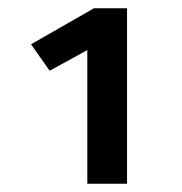

<svg xmlns="http://www.w3.org/2000/svg" viewBox="-20 -761 440 464"><path d="M191 -317V-640L100 -590L55 -654L207 -741H287V-317Z"/></svg>

Font: Qnwhxotralxmqkhsjrfbfhwcoqn
Style: Regular
Weight: 500
Designer: Carrois Corporate & Edenspiekermann
Foundry: Carrois Corporate GbR & Edenspiekermann AG
Version: Version 2.001